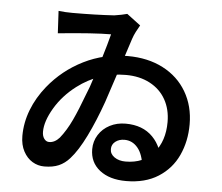

<svg xmlns="http://www.w3.org/2000/svg" viewBox="-56 -846 1112 961"><g transform="rotate(5 500.0 -365.0)"><path d="M271 -763Q387 -763 481 -769Q520 -775 545 -782L614 -730Q605 -715 595.5 -696.5Q586 -678 580 -660Q517 -465 473 -333Q439 -237 400.5 -158.5Q362 -80 324 -38Q300 -11 270 2Q240 15 197 15Q165 15 137.5 -1.5Q110 -18 92.5 -50.5Q75 -83 75 -128Q75 -195 100 -259.5Q125 -324 171 -381Q243 -470 345.5 -521Q448 -572 566 -572Q667 -572 743.5 -532.5Q820 -493 862 -421.5Q904 -350 904 -258Q904 -173 871.5 -102.5Q839 -32 773 10Q707 52 611 52Q528 52 478.5 13Q429 -26 429 -92Q429 -132 449.5 -164.5Q470 -197 505.5 -215.5Q541 -234 585 -234Q671 -234 721.5 -182.5Q772 -131 777 -47L686 -26Q680 -88 653 -120.5Q626 -153 586 -153Q559 -153 540.5 -138.5Q522 -124 522 -101Q522 -76 544.5 -60.5Q567 -45 600 -45Q691 -45 742 -105Q793 -165 793 -260Q793 -324 765.5 -373Q738 -422 686 -449.5Q634 -477 565 -477Q430 -477 322 -395Q255 -344 215.5 -277Q176 -210 176 -158Q176 -136 186 -122.5Q196 -109 211 -109Q239 -109 263 -136Q295 -176 320.5 -230.5Q346 -285 374 -361L390 -402Q447 -571 473 -673Q387 -673 207 -655L201 -767Q234 -763 271 -763Z"/></g></svg>

Font: Merged Yaku Han JP SemiBold
Style: Regular
Weight: 600
Designer: Ryoko NISHIZUKA 西塚涼子 (kana, bopomofo & ideographs); Paul D. Hunt (Latin, Greek & Cyrillic); Sandoll Communications 산돌커뮤니
Foundry: Adobe
Version: Version 2.004